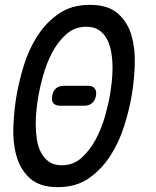

<svg xmlns="http://www.w3.org/2000/svg" viewBox="-20 -760 640 790"><path d="M234 -80Q282 -80 316.5 -111.5Q351 -143 374.5 -187.5Q398 -232 412 -281.5Q426 -331 432 -367Q436 -390 439.5 -420Q443 -450 443 -481.5Q443 -513 438 -543.5Q433 -574 421 -597.5Q409 -621 388 -635.5Q367 -650 335 -650Q287 -650 252 -618.5Q217 -587 194 -542.5Q171 -498 157.5 -449.5Q144 -401 138 -366Q134 -342 130.5 -311.5Q127 -281 127 -249.5Q127 -218 131.5 -187.5Q136 -157 148.5 -133Q161 -109 181.5 -94.5Q202 -80 234 -80ZM218 10Q143 10 103 -26.5Q63 -63 47.5 -119Q32 -175 35 -241Q38 -307 48 -367Q58 -425 78 -490.5Q98 -556 133.5 -611.5Q169 -667 221.5 -703.5Q274 -740 350 -740Q425 -740 465.5 -704Q506 -668 521.5 -612.5Q537 -557 534.5 -492Q532 -427 522 -368Q512 -308 491 -241.5Q470 -175 434 -119Q398 -63 345.5 -26.5Q293 10 218 10ZM326 -325H228Q208 -325 199.5 -335.5Q191 -346 195 -366Q198 -386 210.5 -396.5Q223 -407 243 -407H341Q361 -407 369.5 -396.5Q378 -386 375 -366Q371 -346 358.5 -335.5Q346 -325 326 -325Z"/></svg>

Font: Maple Mono Normal NL
Style: Italic
Weight: 400
Italic angle: -10°
Monospace: yes
Designer: subframe7536
Version: Version 7.000